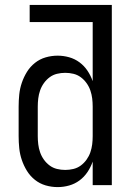

<svg xmlns="http://www.w3.org/2000/svg" viewBox="-20 -755 540 783"><path d="M215 8Q190 8 166 1Q142 -6 122.5 -21.5Q103 -37 90 -58Q77 -79 69 -102.5Q61 -126 58.5 -150.5Q56 -175 56 -200V-320Q56 -345 58.5 -369.5Q61 -394 69 -417.5Q77 -441 90 -462Q103 -483 122.5 -498.5Q142 -514 166 -521Q190 -528 215 -528Q239 -528 262 -521.5Q285 -515 304 -501Q323 -487 336.5 -467Q350 -447 358 -424V-665H101V-735H436V0H358V-96Q350 -73 336.5 -53Q323 -33 304 -19Q285 -5 262 1.5Q239 8 215 8ZM246 -62Q263 -62 279.5 -66Q296 -70 309.5 -80Q323 -90 333 -104Q343 -118 348.5 -134Q354 -150 356 -166.5Q358 -183 358 -200V-320Q358 -337 356 -353.5Q354 -370 348.5 -386Q343 -402 333 -416Q323 -430 309.5 -440Q296 -450 279.5 -454Q263 -458 246 -458Q229 -458 212.5 -454Q196 -450 182.5 -440Q169 -430 159 -416Q149 -402 143.5 -386Q138 -370 136 -353.5Q134 -337 134 -320V-200Q134 -183 136 -166.5Q138 -150 143.5 -134Q149 -118 159 -104Q169 -90 182.5 -80Q196 -70 212.5 -66Q229 -62 246 -62Z"/></svg>

Font: Iosevka
Style: Regular
Weight: 400
Monospace: yes
Designer: Belleve Invis
Foundry: Belleve Invis
Version: Version 33.2.3; ttfautohint (v1.8.4)